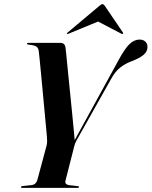

<svg xmlns="http://www.w3.org/2000/svg" viewBox="-20 -907 732 927"><path d="M362 -4.5Q362 0 353.5 0H86.5Q81 0 81 -3.5Q81 -7.5 87.5 -8.5L130 -13Q144.5 -14.5 151.2 -21.8Q158 -29 160.5 -39L205 -204.5Q207.5 -215.5 207.5 -225.5Q207.5 -235.5 206.5 -247Q206 -254.5 203 -286Q200 -317.5 195.8 -362.5Q191.5 -407.5 187 -456.8Q182.5 -506 178.2 -550.5Q174 -595 171 -625Q168 -655 167 -660.5Q165 -675.5 156 -682Q147 -688.5 117.5 -691.5Q110.5 -692.5 110.5 -696.5Q110.5 -700 116 -700H271.5Q294 -700 296.5 -675.5Q297.5 -669.5 300.5 -638.8Q303.5 -608 308 -562.2Q312.5 -516.5 317.8 -465Q323 -413.5 327.8 -365.2Q332.5 -317 336 -280.8Q339.5 -244.5 340.5 -230.5L548.5 -609.5Q581.5 -671.5 604.8 -693.8Q628 -716 653.5 -716Q671.5 -716 682 -705.8Q692.5 -695.5 692 -680Q692 -658 673.2 -642.2Q654.5 -626.5 618.5 -612.5Q584 -600 559.8 -580.5Q535.5 -561 516.5 -526L349.5 -229Q344.5 -220 342 -213Q339.5 -206 338 -199L296 -34Q292 -16 314.5 -13L353.5 -8.5Q362 -7.5 362 -4.5ZM311.5 -744.5Q305.5 -741.5 303.5 -743.5Q301.5 -746 306.5 -750L459 -878Q469 -887 474.5 -887Q480.5 -887 486.5 -878L573.5 -750Q576 -745.5 572.5 -743.5Q570.5 -741.5 565.5 -744.5L453.5 -803Z"/></svg>

Font: Fraunces 144pt S000 SemiBold
Style: Italic
Weight: 600
Italic angle: -16°
Version: Version 1.000; ttfautohint (v1.8.3)